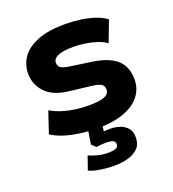

<svg xmlns="http://www.w3.org/2000/svg" viewBox="-132 -618 837 928"><g transform="rotate(-20 286.0 -153.5)"><path d="M289 11Q241 11 196.5 5Q152 -1 115.5 -12.5Q79 -24 52 -42L89 -152Q117 -136 149 -126Q181 -116 215 -111.5Q249 -107 279 -107Q335 -107 361.5 -117Q388 -127 388 -151Q388 -170 374.5 -178.5Q361 -187 328 -191L210 -205Q132 -215 95 -256Q58 -297 58 -351Q58 -398 84 -435Q110 -472 165.5 -494Q221 -516 306 -516Q347 -516 386.5 -510.5Q426 -505 459.5 -493.5Q493 -482 515 -465L474 -357Q453 -372 425 -381Q397 -390 366.5 -394.5Q336 -399 307 -399Q253 -399 227.5 -387.5Q202 -376 202 -355Q202 -337 215.5 -328.5Q229 -320 259 -316L370 -300Q455 -287 493.5 -251Q532 -215 532 -151Q532 -101 502.5 -64.5Q473 -28 418.5 -8.5Q364 11 289 11ZM295 209Q264 209 228 203.5Q192 198 169 187L193 118Q211 126 236.5 133Q262 140 293 140Q318 140 331 134.5Q344 129 344 114Q344 100 330.5 95Q317 90 299 90Q291 90 275 91Q259 92 247 94L226 74L241 -20H314L302 65L269 43Q280 38 300 36Q320 34 341 34Q365 34 388 41.5Q411 49 426.5 66.5Q442 84 442 115Q442 150 422.5 170Q403 190 370.5 199.5Q338 209 295 209Z"/></g></svg>

Font: Nunito Sans 6pt ExtraBold
Style: Regular
Weight: 800
Version: Version 3.101;gftools[0.9.27]